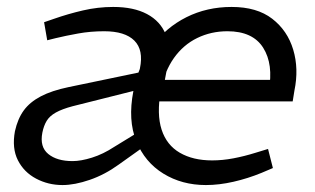

<svg xmlns="http://www.w3.org/2000/svg" viewBox="-20 -526 908 553"><path d="M160 7Q119 7 84 -11.5Q49 -30 31.5 -64.5Q14 -99 23 -148Q31 -184 48.5 -208Q66 -232 97.5 -248.5Q129 -265 177 -275L403 -322L392 -271L189 -220Q159 -212 141 -202Q123 -192 114.5 -178Q106 -164 102 -144Q94 -103 119 -82.5Q144 -62 189 -62Q213 -62 245 -72Q277 -82 309 -103L376 -144L395 -104L322 -52Q282 -23 238.5 -8Q195 7 160 7ZM373 -279 383 -329Q394 -382 367 -409Q340 -436 280 -436Q241 -436 205 -429.5Q169 -423 140 -416L116 -410L107 -462L136 -472Q176 -486 219 -496Q262 -506 306 -506Q365 -506 403.5 -485.5Q442 -465 457.5 -426.5Q473 -388 462 -334L452 -281ZM573 7Q504 7 450.5 -26Q397 -59 372.5 -119.5Q348 -180 364 -263Q379 -339 418.5 -393Q458 -447 517 -476.5Q576 -506 647 -506Q720 -506 764 -472Q808 -438 824.5 -383Q841 -328 828 -265L823 -234H405L416 -296H787L754 -265Q768 -341 738 -388.5Q708 -436 635 -436Q588 -436 548 -416.5Q508 -397 481 -359Q454 -321 443 -265Q431 -197 445.5 -152.5Q460 -108 498 -86Q536 -64 591 -64Q621 -64 652.5 -70Q684 -76 716 -86L752 -97L766 -42L733 -28Q694 -12 652.5 -2.5Q611 7 573 7Z"/></svg>

Font: REM Light
Style: Italic
Weight: 300
Italic angle: -11°
Designer: Octavio Pardo
Foundry: Ashler Design
Version: Version 1.005;gftools[0.9.28]